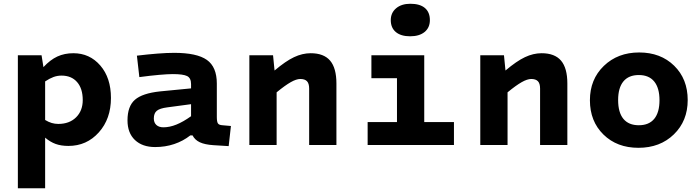

<svg xmlns="http://www.w3.org/2000/svg" viewBox="-20 -771 3724 1021"><path d="M220 230H75V-477H201L211 -414Q247 -453 285 -470.5Q323 -488 370 -488Q457 -488 513.5 -422.5Q570 -357 570 -250Q570 -139 505.5 -67Q441 5 344 5Q305 5 276 -5.5Q247 -16 220 -39ZM420 -239Q420 -300 390 -334.5Q360 -369 307 -369Q285 -369 264.5 -361.5Q244 -354 220 -338V-133Q238 -122 255 -117Q272 -112 290 -112Q349 -112 384.5 -147Q420 -182 420 -239Z M1133 -327V-149Q1133 -123 1139 -114.5Q1145 -106 1163 -105L1208 -101L1196 6L1115 1Q1069 -2 1042.5 -14.5Q1016 -27 1004 -51H992Q954 -21 906.5 -5Q859 11 805 11Q737 11 697.5 -26.5Q658 -64 658 -131Q658 -206 697.5 -240.5Q737 -275 831 -285L996 -301V-324Q996 -356 975 -366.5Q954 -377 899 -377Q873 -377 827 -373Q781 -369 721 -361L708 -475Q766 -482 817 -486Q868 -490 906 -490Q1027 -490 1080 -452.5Q1133 -415 1133 -327ZM798 -141Q798 -119 811.5 -106.5Q825 -94 849 -94Q882 -94 918 -108.5Q954 -123 996 -153V-217L869 -200Q830 -195 814 -182Q798 -169 798 -141Z M1306 -477H1432L1440 -396Q1499 -446 1543.5 -467Q1588 -488 1632 -488Q1702 -488 1735.5 -448.5Q1769 -409 1769 -327V0H1624V-300Q1624 -327 1612.5 -339Q1601 -351 1577 -351Q1556 -351 1526 -334Q1496 -317 1451 -280V0H1306Z M2266 -664Q2266 -624 2238 -601Q2210 -578 2161 -578Q2112 -578 2085 -600.5Q2058 -623 2058 -664Q2058 -703 2086.5 -727Q2115 -751 2162 -751Q2213 -751 2239.5 -728.5Q2266 -706 2266 -664ZM1935 0V-122H2091V-355H1955V-477H2236V-122H2394V0Z M2534 -477H2660L2668 -396Q2727 -446 2771.5 -467Q2816 -488 2860 -488Q2930 -488 2963.5 -448.5Q2997 -409 2997 -327V0H2852V-300Q2852 -327 2840.5 -339Q2829 -351 2805 -351Q2784 -351 2754 -334Q2724 -317 2679 -280V0H2534Z M3637 -239Q3637 -128 3563.5 -56.5Q3490 15 3375 15Q3261 15 3189 -55.5Q3117 -126 3117 -238Q3117 -349 3191 -420.5Q3265 -492 3379 -492Q3493 -492 3565 -421.5Q3637 -351 3637 -239ZM3267 -239Q3267 -173 3295 -139Q3323 -105 3377 -105Q3431 -105 3459 -139Q3487 -173 3487 -238Q3487 -303 3459 -337.5Q3431 -372 3377 -372Q3323 -372 3295 -338Q3267 -304 3267 -239Z"/></svg>

Font: Intel One Mono
Style: Bold
Weight: 700
Monospace: yes
Designer: Fred Shallcrass
Foundry: Frere-Jones Type LLC
Version: Version 1.400;hotconv 1.1.0;makeotfexe 2.6.0;FJTRelease1.4